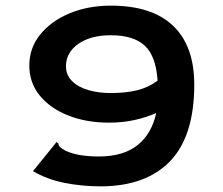

<svg xmlns="http://www.w3.org/2000/svg" viewBox="-20 -650 790 681"><path d="M339 11Q270 11 208 -1.5Q146 -14 97 -43L174 -138L180 -146L187 -141Q188 -133 193.5 -128Q199 -123 213 -115Q238 -104 267 -99.5Q296 -95 331 -95Q417 -95 467.5 -135Q518 -175 534 -249Q500 -234 458 -224.5Q416 -215 366 -215Q287 -215 223 -240Q159 -265 121.5 -310.5Q84 -356 84 -418Q84 -480 123 -528Q162 -576 227.5 -603Q293 -630 373 -630Q519 -630 594 -558.5Q669 -487 669 -350Q669 -168 584 -79Q499 10 339 11ZM214 -415Q214 -384 235.5 -362.5Q257 -341 293 -330.5Q329 -320 373 -320Q427 -320 467 -330Q507 -340 539 -364Q533 -452 493 -488.5Q453 -525 373 -525Q302 -525 258 -494.5Q214 -464 214 -415Z"/></svg>

Font: Inconsolata ExtraExpanded ExtraBold
Style: Regular
Weight: 800
Width: 8
Monospace: yes
Designer: Raph Levien, Cyreal, Brenton Simpson
Foundry: Raph Levien, Cyreal, Google
Version: Version 3.001; ttfautohint (v1.8.2.53-6de2)